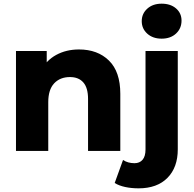

<svg xmlns="http://www.w3.org/2000/svg" viewBox="-20 -816 1048 1038"><path d="M66.4 -540.3H232.6V-388.3L200.7 -433.4Q229.9 -489.6 283.9 -519.1Q338 -548.6 406.9 -548.6Q507.9 -548.6 569.2 -488.4Q630.4 -428.3 630.4 -308.9V0H456V-281.4Q456 -341.1 430.5 -370.3Q405 -399.4 358.3 -399.4Q304.8 -399.4 272.8 -365.4Q240.9 -331.3 240.9 -263.7V0H66.4ZM600 173.4 645.1 48.9Q671.3 66.3 707.2 66.3Q734.9 66.3 750.8 47.7Q766.7 29.1 766.7 -8.2V-540.3H941.1V-8.4Q941.1 89.2 885.2 145.7Q829.2 202.2 729.2 202.2Q690.4 202.2 656.9 195Q623.3 187.8 600 173.4ZM746.3 -701.6Q746.3 -742.2 776.3 -769.2Q806.2 -796.1 853.9 -796.1Q902.1 -796.1 931.8 -770.4Q961.4 -744.8 961.4 -704.7Q961.4 -662.4 931.8 -634.7Q902.1 -607 853.9 -607Q806.2 -607 776.3 -633.9Q746.3 -660.9 746.3 -701.6Z"/></svg>

Font: iiserrat Thin
Style: Regular
Weight: 100
Designer: Akira Ohta
Foundry: Akira Ohta
Version: Version 1.200;Glyphs 3.3.1 (3343)